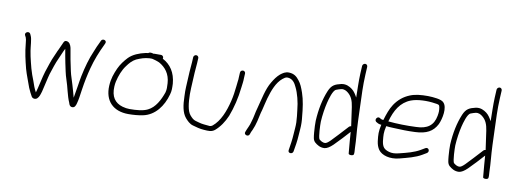

<svg xmlns="http://www.w3.org/2000/svg" viewBox="-61 -1024 3872 1447"><g transform="rotate(10 1875.5 -300.5)"><path d="M75.4 -447 82.7 -433C86.3 -425 88.9 -411 90.5 -391C97.1 -317.5 110.3 -264.1 126.5 -200C139.3 -154.3 159.8 -106 174.3 -63C182 -43.4 196.1 -17.4 205.1 -1C213.4 11.9 233.6 16.2 247.8 4C262.9 -10.3 267.4 -28.8 274.8 -53C280.4 -72.5 301.4 -171.6 308.1 -192C321.6 -232.6 336.8 -282.1 353.6 -317C366.1 -343 377.2 -375 391 -400C396.2 -370.5 403.4 -325.8 410.4 -294C419.4 -253.1 426.8 -210.5 439.2 -175C458.6 -120.5 468.4 -55 491.2 -4C494.9 9.1 499.7 21.8 515.7 24C537 26.9 545 7.3 549.6 -12C559.7 -49.8 558.9 -59.1 568.2 -118C577.7 -182 588.4 -233.8 602.6 -287.5C621.2 -358.1 646.3 -419.4 674 -477L680.8 -492C692.5 -516.3 655.7 -528.1 645.6 -507L638.8 -492C626.7 -468.6 616.8 -444.5 605.9 -417C580 -358.8 560.7 -288.6 545.9 -217C537.9 -178.6 525.1 -84.1 517.5 -48C509.8 -79.3 500.9 -107.2 491.4 -141C481.8 -176.7 470.1 -202.7 461.7 -242C450.3 -291 437.1 -362.2 428.7 -414C424 -433.4 413.8 -459 387.1 -459C379.7 -459 373.8 -454.3 369.3 -445C359 -423.6 352.8 -407.2 342.2 -385C332.2 -366.9 327.9 -350.4 318.4 -332C301.1 -296.1 286.2 -245.5 271.6 -203C260.3 -168.9 240.1 -69.1 230 -38C222.9 -51 216.5 -64.1 211.1 -78C201.6 -106.3 191 -134.6 179.6 -164C169 -194.6 160.6 -225.1 153.4 -256L143.6 -298C141 -311.3 138.4 -325.3 135.8 -340C130.9 -367.9 128.4 -431 117.6 -451L111.4 -465C100.2 -486.5 63.6 -469.8 75.4 -447Z M1046.1 -440C1048.1 -440 1050.4 -439.7 1053 -439C1070.3 -434.6 1089.6 -429.3 1105.1 -422C1154.7 -394.5 1191.4 -349.4 1195.6 -278C1196.7 -250.8 1198.9 -232.7 1191.8 -207C1170.5 -146.5 1138.8 -85.2 1085.1 -59C1050.1 -41 997.7 -37 945.9 -37C929.3 -37 911.4 -39.7 892.4 -45C831.8 -62.6 800.6 -106.9 804.7 -184.5C805.4 -198.2 807.1 -211 809.7 -223C820.4 -269.8 838 -315.4 863.3 -349C882.1 -375.1 901.7 -398.2 930.6 -413C963.5 -427 990.2 -437.4 1030.1 -440ZM1110.2 -480H1060.2C1057.5 -480 1054.8 -479.7 1052.1 -479C1038.6 -482.9 1023.7 -487.1 1013 -477C1006.3 -476.3 999.6 -475.3 992.8 -474C944.8 -463.5 898.9 -445 867.7 -414C842.2 -387.2 818.3 -356 801.8 -320C783.3 -277.7 768.6 -239.5 765.6 -184C759.5 -67.5 827.3 2 943.9 2C982.3 2 1021.4 -1.4 1053.4 -8C1146 -26.3 1204 -107.8 1228.4 -198C1237.4 -226.9 1236.1 -250.8 1234.8 -282C1227.8 -365.5 1189 -422.6 1127.8 -454C1128.6 -456.7 1129 -458.7 1129.1 -460C1129.7 -470.6 1120.7 -480 1110.2 -480Z M1351.5 -505 1349.4 -465C1348 -438.3 1345 -420.7 1343.5 -391L1337.4 -274C1336.3 -254 1336.4 -230.7 1337.7 -204C1339.2 -136.8 1347.3 -80.3 1378.3 -43C1394.1 -25 1413.5 -4.8 1438.9 2C1465.8 9.8 1493.7 18 1526 20C1559.6 22.4 1584.4 25.1 1608.7 6C1645.3 -24.8 1674.5 -68.8 1695.1 -117C1721.1 -184.4 1739.9 -260.8 1749.1 -346C1751.5 -368 1756 -392.9 1755.7 -414L1757.7 -452C1758.2 -462.6 1749.2 -471 1738.7 -471C1728.1 -471 1719.2 -462.6 1718.7 -452L1716.6 -413C1716.9 -404.3 1716 -394.7 1714.1 -384L1710.2 -348C1705.6 -305 1700.9 -269.4 1691 -229C1671.1 -147.6 1640.3 -69.1 1585.3 -24C1578.3 -18.7 1571.2 -16 1563.8 -16C1532.1 -19.4 1505.3 -19.9 1479.5 -28C1461.6 -33.2 1443.6 -36 1430.5 -47C1414.8 -60.7 1400.3 -75.4 1392.1 -98C1376.6 -140.1 1373.2 -213.1 1376.4 -274L1382.5 -391C1384.1 -420.9 1387 -438.3 1388.4 -465L1390.5 -505C1391 -515.3 1382.1 -524 1372 -524C1361.8 -524 1352 -515.3 1351.5 -505Z M1872.4 -7C1876.6 -20.8 1880.6 -30.9 1887.3 -43C1898 -66.7 1904.3 -87.2 1911.5 -115C1919.2 -144.2 1923 -173.7 1932.6 -203C1939.2 -227.9 1948 -270.2 1955.5 -296C1974.2 -360.4 1997.5 -423.4 2042.1 -460C2053.3 -468.1 2063.6 -478.7 2081 -477.5C2118.7 -474.8 2136.9 -446 2149.9 -417C2171.4 -374.1 2187.9 -309.3 2193.2 -251C2197.4 -215.5 2200.9 -192.3 2202.2 -156C2203.3 -127.8 2198.9 -93.1 2197.4 -65C2195.1 -21.9 2188.3 20.1 2181.9 59C2177.2 85.3 2215.5 86.8 2219.7 63C2226.8 23 2234 -18.4 2236.4 -64C2237.1 -78.7 2238.3 -94 2239.8 -110C2242.9 -143.7 2241.5 -177.4 2237.8 -206C2232.6 -267.7 2223.8 -332.1 2205.6 -384C2192.7 -420.8 2182.6 -447.7 2161.8 -473C2143.4 -496.9 2122.4 -515 2084.1 -516.5C2054.2 -517.6 2036.4 -503.3 2018.7 -490C1996.1 -470.8 1979 -446.3 1963 -419C1928.9 -363.7 1914.8 -283.9 1895.1 -212C1884 -175.3 1880.2 -138 1868.4 -103C1861.7 -72.3 1845.6 -47.3 1836 -19C1826 4.3 1864.4 16.6 1872.4 -7Z M2614.4 -199C2608.4 -199 2603.3 -197 2599.1 -193L2585.3 -178C2560.1 -150.6 2511 -96.9 2481.5 -67C2464.6 -50.3 2451.9 -41.7 2443.1 -41C2422.4 -39.5 2407.1 -51.9 2396.2 -61C2385.6 -80.4 2382.6 -166.7 2383.2 -194C2385.7 -242.4 2394.5 -300.5 2405 -343C2412.2 -371.5 2430.4 -440.9 2454.6 -450C2468.2 -455.3 2480.7 -459.3 2492.2 -462C2514.2 -466.7 2531.6 -456.2 2544.4 -446C2574.4 -421.9 2587 -390.3 2594 -343C2600.6 -292.2 2607.1 -248.8 2614.4 -199ZM2616.6 -661 2613.4 -600C2610.7 -548.3 2613.5 -468.1 2614 -419C2602.4 -440.7 2588.4 -463.2 2570 -477C2549.6 -492.3 2522.5 -507.2 2486.2 -500C2439.6 -489 2414.3 -478.4 2393.5 -429C2365.3 -361.5 2348.8 -282.5 2344.1 -193C2343.6 -169.7 2344.7 -140.3 2347.5 -105C2351.2 -70.7 2351.3 -48.6 2368.7 -32C2386.3 -16.4 2411.7 0.5 2445.1 -2C2463.2 -4 2484.2 -16.7 2508.1 -40C2539.9 -72.2 2592.5 -126.8 2618.2 -157C2620.6 -125 2620.6 -125 2623.5 -85C2627.9 -40.5 2628.9 -22.8 2631.6 7C2633.7 18.9 2671 18.7 2671.8 4C2674.4 -10.6 2671.4 -24.7 2671.1 -39.5C2669.4 -115.4 2661.9 -161.8 2658.8 -245L2654.8 -359C2651.9 -441.4 2648 -516 2652.4 -600L2655.6 -661C2656.2 -671.6 2648.3 -681 2637.7 -681C2627.1 -681 2617.2 -671.6 2616.6 -661Z M2883.9 -284C2907.9 -371.4 2946.7 -438.7 3023 -468C3071.2 -486.5 3147.1 -488.8 3207.1 -479C3234 -475.8 3240.9 -474.7 3243.8 -455C3247.4 -430.7 3247.7 -419.7 3242.4 -390C3228.7 -314.7 3182.8 -281 3096.6 -279C3024 -275.7 2951.4 -277.5 2883.9 -284ZM2874.9 -246C2889.5 -244 2908.4 -242.7 2931.7 -242C2987.4 -239.2 3036.8 -237.4 3095.6 -240C3182.6 -243.6 3231.3 -270.1 3262.3 -330C3283.2 -375.4 3301.2 -463.8 3266.1 -498C3248.4 -518.2 3186.8 -522.8 3145.5 -524C3093.6 -524 3049.2 -520.3 3009.9 -504.5C2962.5 -485.5 2926 -455.7 2896.6 -412C2873.5 -377.3 2858.7 -333 2845.1 -288C2841.8 -288.7 2838.8 -289 2836.1 -289C2827 -290.3 2824 -293 2818.6 -297C2798.4 -312 2775.8 -280.7 2793.9 -265C2804.7 -258 2814.6 -251.8 2831.1 -250H2836.1C2823.8 -195.9 2825.4 -173.8 2831.4 -123C2834.8 -97.7 2842.4 -76.7 2854.1 -60C2880.1 -23.7 2943.1 -5.1 3013.2 -23C3076.2 -39.5 3131.9 -52.6 3180.2 -81L3212.2 -100C3233.9 -114.9 3217.1 -146.8 3194 -134L3162 -115C3116.2 -88.4 3065.2 -75.8 3005.2 -61C2975.4 -53 2949.7 -52.3 2928.1 -59C2888.6 -70.6 2876.1 -89.2 2869.8 -130C2865.2 -176.7 2862.7 -193 2873.7 -242C2873.7 -242.7 2874.1 -244 2874.9 -246Z M3643.4 -199C3637.4 -199 3632.3 -197 3628.1 -193L3614.3 -178C3589.1 -150.6 3540 -96.9 3510.5 -67C3493.6 -50.3 3480.9 -41.7 3472.1 -41C3451.4 -39.5 3436.1 -51.9 3425.2 -61C3414.6 -80.4 3411.6 -166.7 3412.2 -194C3414.7 -242.4 3423.5 -300.5 3434 -343C3441.2 -371.5 3459.4 -440.9 3483.6 -450C3497.2 -455.3 3509.7 -459.3 3521.2 -462C3543.2 -466.7 3560.6 -456.2 3573.4 -446C3603.4 -421.9 3616 -390.3 3623 -343C3629.6 -292.2 3636.1 -248.8 3643.4 -199ZM3645.6 -661 3642.4 -600C3639.7 -548.3 3642.5 -468.1 3643 -419C3631.4 -440.7 3617.4 -463.2 3599 -477C3578.6 -492.3 3551.5 -507.2 3515.2 -500C3468.6 -489 3443.3 -478.4 3422.5 -429C3394.3 -361.5 3377.8 -282.5 3373.1 -193C3372.6 -169.7 3373.7 -140.3 3376.5 -105C3380.2 -70.7 3380.3 -48.6 3397.7 -32C3415.3 -16.4 3440.7 0.5 3474.1 -2C3492.2 -4 3513.2 -16.7 3537.1 -40C3568.9 -72.2 3621.5 -126.8 3647.2 -157C3649.6 -125 3649.6 -125 3652.5 -85C3656.9 -40.5 3657.9 -22.8 3660.6 7C3662.7 18.9 3700 18.7 3700.8 4C3703.4 -10.6 3700.4 -24.7 3700.1 -39.5C3698.4 -115.4 3690.9 -161.8 3687.8 -245L3683.8 -359C3680.9 -441.4 3677 -516 3681.4 -600L3684.6 -661C3685.2 -671.6 3677.3 -681 3666.7 -681C3656.1 -681 3646.2 -671.6 3645.6 -661Z"/></g></svg>

Font: Just Breathe
Style: Obl1
Weight: 400
Foundry: Cannot Into Space Fonts
Version: Version 0.72